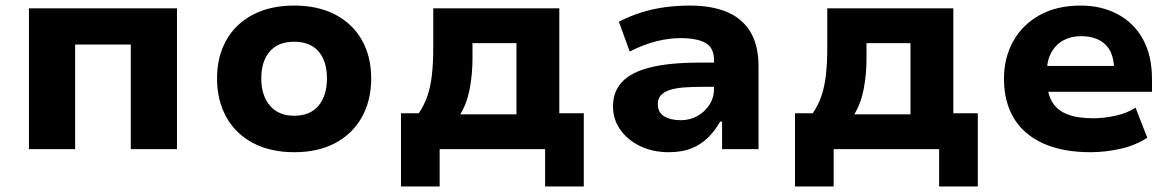

<svg xmlns="http://www.w3.org/2000/svg" viewBox="-20 -536 4218 690"><path d="M84 0V-506H616V0H450V-376H250V0Z M1038 11Q952 11 889.5 -22Q827 -55 793.5 -115Q760 -175 760 -254Q760 -333 793.5 -392Q827 -451 889.5 -483.5Q952 -516 1037 -516Q1123 -516 1185 -483.5Q1247 -451 1280.5 -392Q1314 -333 1314 -254Q1314 -175 1280.5 -115Q1247 -55 1185 -22Q1123 11 1038 11ZM1037 -120Q1095 -120 1125 -156.5Q1155 -193 1155 -254Q1155 -316 1125 -351Q1095 -386 1037 -386Q980 -386 949.5 -351Q919 -316 919 -254Q919 -193 950 -156.5Q981 -120 1037 -120Z M1421 134V-129H1485Q1505 -159 1516 -191Q1527 -223 1532 -265.5Q1537 -308 1537 -366V-506H1990V-129H2078V134H1939V0H1560V134ZM1634 -125H1836V-381H1678V-326Q1678 -269 1668 -216.5Q1658 -164 1634 -125Z M2383 11Q2326 11 2280.5 -11Q2235 -33 2209 -70Q2183 -107 2183 -154Q2183 -207 2216 -242Q2249 -277 2318 -294Q2387 -311 2494 -311H2567V-224H2505Q2465 -224 2435 -221.5Q2405 -219 2385 -212Q2365 -205 2354.5 -193Q2344 -181 2344 -162Q2344 -132 2367 -118Q2390 -104 2427 -104Q2459 -104 2486 -119Q2513 -134 2529.5 -159.5Q2546 -185 2546 -217V-319Q2546 -365 2515 -382Q2484 -399 2425 -399Q2385 -399 2340 -388Q2295 -377 2243 -351L2204 -458Q2243 -478 2284 -491Q2325 -504 2369 -510Q2413 -516 2460 -516Q2535 -516 2590 -494Q2645 -472 2675.5 -423.5Q2706 -375 2706 -296V0H2575V-99H2568Q2550 -67 2525 -42Q2500 -17 2465.5 -3Q2431 11 2383 11Z M2837 134V-129H2901Q2921 -159 2932 -191Q2943 -223 2948 -265.5Q2953 -308 2953 -366V-506H3406V-129H3494V134H3355V0H2976V134ZM3050 -125H3252V-381H3094V-326Q3094 -269 3084 -216.5Q3074 -164 3050 -125Z M3900 11Q3797 11 3727 -21.5Q3657 -54 3622.5 -113Q3588 -172 3588 -253Q3588 -327 3620.5 -386.5Q3653 -446 3715 -481Q3777 -516 3864 -516Q3938 -516 3996.5 -485Q4055 -454 4087.5 -395Q4120 -336 4120 -251V-206H3719V-299H3995L3984 -282Q3984 -346 3952.5 -376Q3921 -406 3865 -406Q3829 -406 3801.5 -391Q3774 -376 3758 -347Q3742 -318 3742 -274V-256Q3742 -204 3760 -172Q3778 -140 3815 -125.5Q3852 -111 3908 -111Q3947 -111 3988.5 -120Q4030 -129 4061 -149L4103 -41Q4060 -13 4005.5 -1Q3951 11 3900 11Z"/></svg>

Font: Nunito Sans 6pt ExtraBold
Style: Regular
Weight: 800
Version: Version 3.101;gftools[0.9.27]